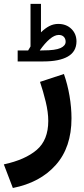

<svg xmlns="http://www.w3.org/2000/svg" viewBox="-42 -691 425 977"><path d="M101.1 -434.1Q108.4 -445.3 113.3 -454.6V-671.4H166.5V-526.4Q186.5 -546.4 208.3 -557.9Q230 -569.3 254.4 -569.3Q295.4 -569.3 321.3 -543.9Q347.2 -518.6 347.2 -480Q346.7 -428.2 303.2 -403.3Q259.8 -378.4 179.2 -378.4H47.9V-434.1ZM178.7 -434.6Q239.7 -434.6 265.9 -446.5Q292 -458.5 292 -478.5Q292 -494.1 282.7 -503.7Q273.4 -513.2 256.8 -513.2Q235.8 -513.2 210.9 -492.2Q186 -471.2 160.2 -434.1ZM23.4 265.6 -22.5 145.5Q85.9 122.1 144.8 71.8Q203.6 21.5 203.6 -75.7Q203.6 -119.6 190.7 -173.1Q177.7 -226.6 161.6 -274.4L283.2 -314.5Q301.8 -261.7 311.8 -202.9Q321.8 -144 321.8 -88.9Q321.8 58.6 241.9 148.4Q162.1 238.3 23.4 265.6Z"/></svg>

Font: Vazirmatn FD NL
Style: Bold
Weight: 700
Designer: Saber Rastikerdar
Foundry: Saber Rastikerdar
Version: Version 33.003